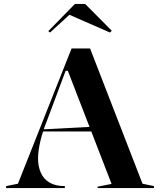

<svg xmlns="http://www.w3.org/2000/svg" viewBox="-20 -954 812 974"><path d="M11 0V-10L71 -22L343 -708H437L703 -22L761 -10V0H475V-7L546 -21L324 -595H313L218 -341Q196 -287 184.5 -237Q173 -187 173 -150Q173 -110 187 -78Q201 -46 231 -28Q261 -10 309 -10V0ZM182 -287V-297L449 -311V-287ZM234 -789 225 -796 360 -934H412L547 -798L538 -789L332 -879Z"/></svg>

Font: Kalnia Thin Medium
Style: Regular
Weight: 500
Version: Version 1.105